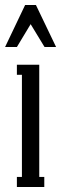

<svg xmlns="http://www.w3.org/2000/svg" viewBox="-30 -743 243 763"><path d="M69.8 -723.1H112.8L192.9 -556.2H147L91.8 -647L37.1 -556.2H-9.8ZM37.1 -485.8H126V-40H146V0H37.1V-40H57.1V-445.8H37.1Z"/></svg>

Font: Margherita
Style: Regular
Weight: 400
Designer: James Puckett
Foundry: Dunwich Type Founders
Version: Version 1.008;hotconv 1.0.109;makeotfexe 2.5.65596